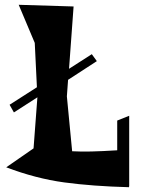

<svg xmlns="http://www.w3.org/2000/svg" viewBox="-20 -770 590 801"><path d="M6 -72 120 -151 136 -364 38 -301 20 -333 134 -406 125 -591 58 -750 287 -743 268 -483 363 -544 384 -515 264 -437 259 -368 281 -139Q316 -137 360.5 -138Q405 -139 469 -143V-267L519 -287V8H518V11Q366 7 248 -9Q130 -25 6 -72Z"/></svg>

Font: Trickster
Style: Regular
Weight: 400
Designer: Jean-Baptiste Morizot
Foundry: Jean-Baptiste Morizot
Version: Version 2.000;PS 2.0;hotconv 1.0.88;makeotf.lib2.5.647800